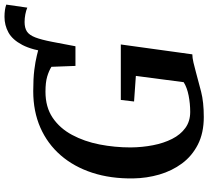

<svg xmlns="http://www.w3.org/2000/svg" viewBox="-56 -864 928 855"><g transform="rotate(-90 407.5 -436.0)"><path d="M628 -604.5 602 -677.5Q612.5 -756.5 635.5 -800.2Q658.5 -844 690.8 -861.8Q723 -879.5 760.5 -879.5Q776.5 -879.5 790.5 -877.5Q804.5 -875.5 815 -871.5L801.5 -778Q788.5 -783.5 771.2 -786.8Q754 -790 737.5 -790Q711.5 -790 695.5 -779.8Q679.5 -769.5 669 -742.5Q658.5 -715.5 649 -666ZM314.5 8Q243.5 8 192 -18.2Q140.5 -44.5 107.5 -89.2Q74.5 -134 58.2 -190Q42 -246 41 -306Q39.5 -406.5 66.2 -488.5Q93 -570.5 144 -629.2Q195 -688 267.2 -719.8Q339.5 -751.5 429.5 -751.5Q485.5 -751.5 523.5 -746.8Q561.5 -742 587.8 -735.5Q614 -729 633.5 -724Q640 -722.5 646.2 -721Q652.5 -719.5 659 -718.5L629.5 -563.5H542L538 -670.5Q519.5 -682 494 -689.5Q468.5 -697 427 -697Q358.5 -697 311.2 -665Q264 -633 234.8 -578.5Q205.5 -524 192.2 -456.2Q179 -388.5 179 -317.5Q179.5 -265.5 188.8 -218Q198 -170.5 217 -133Q236 -95.5 265.8 -74Q295.5 -52.5 337 -52.5Q374 -52.5 409.8 -59.5Q445.5 -66.5 469.5 -81.5L497.5 -294.5L383.5 -302.5L390.5 -361.5H637.5L593.5 -43Q578.5 -43 557 -38Q535.5 -33 514 -27Q474 -16 427.5 -4Q381 8 314.5 8Z"/></g></svg>

Font: Merriweather 24pt SemiBold
Style: Italic
Weight: 600
Italic angle: -7.8°
Version: Version 2.101